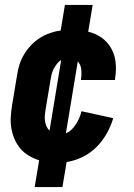

<svg xmlns="http://www.w3.org/2000/svg" viewBox="-20 -648 540 775"><path d="M120 107 138 -1Q116 -8 96.5 -19.5Q77 -31 62.5 -48Q48 -65 39 -86Q30 -107 26 -129.5Q22 -152 23.5 -176Q25 -200 29 -225L49 -345Q52 -366 58.5 -387Q65 -408 77 -428Q89 -448 105 -465Q121 -482 140.5 -494.5Q160 -507 181.5 -514.5Q203 -522 225 -525L242 -628H354L336 -520Q366 -513 390 -496Q414 -479 428.5 -453.5Q443 -428 446.5 -397.5Q450 -367 445 -335L444 -325H307V-329Q310 -349 308 -368Q306 -387 294 -400L246 -110Q259 -115 269.5 -125.5Q280 -136 287.5 -148Q295 -160 300.5 -173Q306 -186 309 -199L437 -171Q428 -140 411 -109.5Q394 -79 369.5 -54.5Q345 -30 313.5 -14.5Q282 1 249 6L232 107ZM180 -121 227 -406Q217 -400 209.5 -390Q202 -380 196.5 -369.5Q191 -359 188.5 -348Q186 -337 184 -326L164 -206Q162 -194 161 -182.5Q160 -171 161.5 -160Q163 -149 167.5 -138.5Q172 -128 180 -121Z"/></svg>

Font: Iosevka Heavy
Style: Italic
Weight: 900
Italic angle: -9°
Monospace: yes
Designer: Belleve Invis
Foundry: Belleve Invis
Version: Version 32.5.0; ttfautohint (v1.8.4)